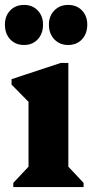

<svg xmlns="http://www.w3.org/2000/svg" viewBox="-22 -761 375 781"><path d="M32 0V-17L110 -100L94 -72V-378L137 -303L25 -417V-439L225 -505H256V-71L241 -99L318 -17V0ZM255 -578Q221 -578 199 -601Q177 -624 177 -661Q177 -696 199 -718.5Q221 -741 255 -741Q290 -741 311.5 -718.5Q333 -696 333 -661Q333 -624 311.5 -601Q290 -578 255 -578ZM76 -578Q41 -578 19.5 -601Q-2 -624 -2 -661Q-2 -696 19.5 -718.5Q41 -741 76 -741Q110 -741 131.5 -718.5Q153 -696 153 -661Q153 -624 131.5 -601Q110 -578 76 -578Z"/></svg>

Font: Platypi Light
Style: Bold
Weight: 700
Version: Version 1.200